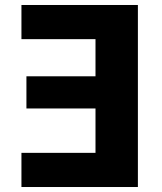

<svg xmlns="http://www.w3.org/2000/svg" viewBox="-20 -750 649 770"><path d="M363 -593H66V-730H533V0H66V-137H363V-315H86V-444H363Z"/></svg>

Font: Mplus 1p ExtraBold
Style: Regular
Weight: 800
Version: Version 1.061